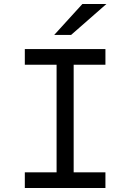

<svg xmlns="http://www.w3.org/2000/svg" viewBox="-20 -947 656 967"><path d="M351 -621V-79H511V0H105V-79H265V-621H105V-700H511V-621ZM395 -927H516L338 -771H253Z"/></svg>

Font: Overpass Mono
Style: Regular
Weight: 400
Monospace: yes
Designer: Delve Withrington, Dave Bailey
Foundry: Delve Fonts
Version: Version 1.000;DELV;Overpass